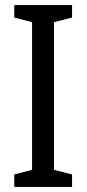

<svg xmlns="http://www.w3.org/2000/svg" viewBox="-20 -734 340 754"><path d="M263 0H36V-49L106 -67V-647L36 -665V-714H263V-665L192 -647V-67L263 -49Z"/></svg>

Font: Noto Sans Khmer Condensed
Style: Regular
Weight: 400
Width: 3
Designer: Danh Hong and the Monotype Design Team
Foundry: Monotype Imaging Inc.
Version: Version 2.004